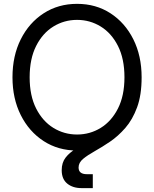

<svg xmlns="http://www.w3.org/2000/svg" viewBox="-20 -759 789 983"><path d="M374.5 11.7Q278.3 11.7 203.6 -36.6Q128.9 -85 86.4 -169.7Q43.9 -254.4 43.9 -363.3Q43.9 -473.1 86.4 -557.9Q128.9 -642.6 203.6 -690.9Q278.3 -739.3 374.5 -739.3Q471.2 -739.3 545.7 -690.9Q620.1 -642.6 662.6 -557.9Q705.1 -473.1 705.1 -363.3Q705.1 -254.4 662.6 -169.7Q620.1 -85 545.7 -36.6Q471.2 11.7 374.5 11.7ZM374.5 -70.3Q440.4 -70.3 495.6 -104.2Q550.8 -138.2 584 -203.6Q617.2 -269 617.2 -363.3Q617.2 -458 584 -523.7Q550.8 -589.4 495.6 -623.3Q440.4 -657.2 374.5 -657.2Q308.6 -657.2 253.4 -623.3Q198.2 -589.4 165 -523.7Q131.8 -458 131.8 -363.3Q131.8 -269 165 -203.6Q198.2 -138.2 253.4 -104.2Q308.6 -70.3 374.5 -70.3ZM397.5 204.1Q352.5 204.1 324.2 180.9Q295.9 157.7 295.9 112.3Q295.9 73.2 316.2 47.4Q336.4 21.5 369.6 2.2Q402.8 -17.1 442.6 -35.9Q482.4 -54.7 522.2 -79.1Q562 -103.5 595.2 -139.6Q628.4 -175.8 648.7 -230Q668.9 -284.2 668.9 -363.3H705.1Q705.1 -272.5 681.9 -209.5Q658.7 -146.5 621.8 -104.2Q585 -62 543.7 -33.9Q502.4 -5.9 465.6 14.6Q428.7 35.2 405.5 54.4Q382.3 73.7 382.3 98.6Q382.3 132.8 424.8 132.8H455.1V204.1Z"/></svg>

Font: Inter Display
Style: Regular
Weight: 400
Designer: Rasmus Andersson
Foundry: rsms
Version: Version 4.001;git-9221beed3